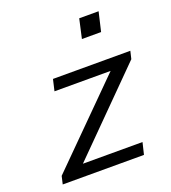

<svg xmlns="http://www.w3.org/2000/svg" viewBox="-128 -789 787 884"><g transform="rotate(-20 265.5 -346.5)"><path d="M28 0 37 -39 414 -416H139L152 -472H531L522 -434L148 -58H440L426 0ZM340 -599 361 -693H456L434 -599Z"/></g></svg>

Font: Coval
Style: Light Italic
Weight: 300
Foundry: Context Ltd
Version: Version 001.000